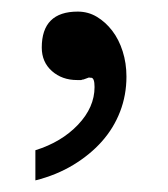

<svg xmlns="http://www.w3.org/2000/svg" viewBox="-20 -130 290 331"><path d="M41 129Q86 115 114.5 85Q143 55 143 20Q143 4 137 4Q134 4 134 4Q134 3 135 3L124 7Q122 7 120 8H113Q87 8 69.5 -7.5Q52 -23 52 -48Q52 -110 114 -110Q132 -110 147 -101Q162 -92 173.5 -77Q185 -62 191.5 -41.5Q198 -21 198 2Q198 34 187 62.5Q176 91 155.5 114Q135 137 106 154.5Q77 172 41 181Z"/></svg>

Font: New Athena Unicode
Style: Bold
Weight: 700
Designer: J. Rusten 1997; rev. by R. Hancock 2001, 2002, rev. by D. Mastronarde 2002-2021
Foundry: Society for Classical Studies (formerly American Philological Association)
Version: Version 5.008